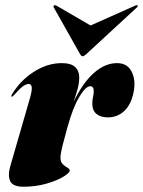

<svg xmlns="http://www.w3.org/2000/svg" viewBox="-20 -697 542 727"><path d="M24 -331Q20.5 -331 25 -339Q55.5 -391 107.2 -424.5Q159 -458 213.5 -458Q249 -458 264.5 -443.2Q280 -428.5 280 -405Q280 -381.5 273.5 -358.5Q267 -335.5 258.5 -311Q293 -383 335.2 -420.5Q377.5 -458 423 -458Q461 -458 477.5 -427.5Q494 -397 487 -354Q478.5 -304 452 -278.2Q425.5 -252.5 388.5 -252.5Q362 -252.5 345.8 -265.2Q329.5 -278 329.5 -305Q329.5 -317.5 332.2 -329.5Q335 -341.5 335 -351.5Q335 -370.5 321.5 -370.5Q304.5 -370.5 280 -329.8Q255.5 -289 234.5 -212Q223.5 -172.5 216.2 -143.5Q209 -114.5 209 -99Q209 -83.5 217.8 -75.2Q226.5 -67 235.2 -62.2Q244 -57.5 244 -51.5Q244 -42.5 219.8 -27.8Q195.5 -13 155.5 -1.5Q115.5 10 69 10Q28 10 18.5 -11.5Q9 -33 19 -68L93 -324Q101.5 -353.5 100.2 -366.2Q99 -379 89 -379Q79.5 -379 67.2 -370.5Q55 -362 33 -337Q27.5 -331 24 -331ZM305 -490.5Q297.5 -484 293 -484Q288.5 -484 284 -490.5L183.5 -669Q181 -673.5 185 -676.5Q188 -678.5 193 -676L323 -600.5L492.5 -676Q499.5 -678.5 501 -676.5Q503.5 -674 498.5 -669Z"/></svg>

Font: Fraunces 144pt Black
Style: Italic
Weight: 900
Italic angle: -16°
Version: Version 1.000;[0bf87f6ff]